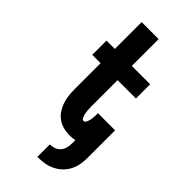

<svg xmlns="http://www.w3.org/2000/svg" viewBox="-294 -800 1088 1088"><g transform="rotate(45 250.0 -256.0)"><path d="M259 223V123Q277 123 294 117Q311 111 323 97.5Q335 84 339.5 66.5Q344 49 344 31V3Q333 6 322 7Q311 8 300 8Q276 8 251.5 1.5Q227 -5 207 -19Q187 -33 173 -54Q159 -75 151 -98Q143 -121 140 -145.5Q137 -170 137 -195V-406H70V-520H137V-735H273V-520H420V-406H273V-195Q273 -187 273.5 -178.5Q274 -170 274.5 -162Q275 -154 276.5 -146Q278 -138 280.5 -130Q283 -122 287.5 -114Q292 -106 300 -106Q308 -106 312.5 -113.5Q317 -121 319.5 -128.5Q322 -136 323.5 -143.5Q325 -151 325.5 -159Q326 -167 326.5 -175Q327 -183 327 -191V-195H464V31Q464 58 458.5 84Q453 110 440 133.5Q427 157 407 175Q387 193 362.5 204Q338 215 312 219Q286 223 259 223Z"/></g></svg>

Font: Iosevka Term Curly Heavy
Style: Regular
Weight: 900
Designer: Belleve Invis
Foundry: Belleve Invis
Version: Version 32.3.0